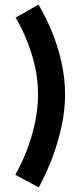

<svg xmlns="http://www.w3.org/2000/svg" viewBox="-20 -718 333 838"><path d="M47 45Q75 -5 97.5 -63.5Q120 -122 133 -184Q146 -246 146 -306Q146 -394 118 -483Q90 -572 48 -641L148 -698Q180 -644 206.5 -579.5Q233 -515 248.5 -445Q264 -375 264 -306Q264 -237 248.5 -165.5Q233 -94 207 -26Q181 42 149 100Z"/></svg>

Font: Lil Grotesk Bold
Style: Regular
Weight: 700
Designer: Bastien Sozeau
Foundry: NBR — Bastien Sozeau
Version: Version 4.002; ttfautohint (v1.8.4.7-5d5b)